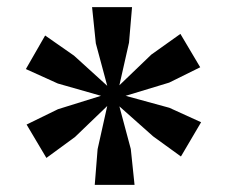

<svg xmlns="http://www.w3.org/2000/svg" viewBox="-20 -854 636 538"><path d="M245.5 -336 253.5 -436 280.5 -557 190 -470 110 -411.5 54.5 -505 142.5 -548 263 -585.5 142 -620 52.5 -660.5 106.5 -754.5 187.5 -698 280.5 -613.5 248.5 -732.5 238 -834H350L341.5 -734.5L314.5 -615L404 -701L485.5 -759L541 -665.5L454 -622.5L332 -585.5L454.5 -552L543.5 -511.5L487 -415.5L409 -472L314.5 -556L346.5 -436.5L357 -336Z"/></svg>

Font: Merriweather 60pt ExtraBold
Style: Regular
Weight: 800
Version: Version 2.100